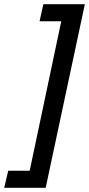

<svg xmlns="http://www.w3.org/2000/svg" viewBox="-89 -734 423 912"><path d="M-69 158 -50 77H52L202 -633H99L117 -714H314L128 158Z"/></svg>

Font: Noto Sans Display Medium
Style: Italic
Weight: 500
Italic angle: -12°
Designer: Monotype Design Team
Foundry: Monotype Imaging Inc.
Version: Version 2.003